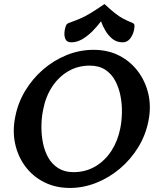

<svg xmlns="http://www.w3.org/2000/svg" viewBox="-20 -917 763 948"><path d="M442 -671Q512 -671 567.5 -643Q623 -615 660.5 -565.5Q698 -516 712.5 -453Q727 -390 713 -320Q699 -249 662 -189Q625 -129 571.5 -84Q518 -39 454.5 -14Q391 11 325 11Q255 11 199 -17Q143 -45 106 -94Q69 -143 55 -206Q41 -269 55 -339Q68 -408 104 -468Q140 -528 192.5 -573.5Q245 -619 309 -645Q373 -671 442 -671ZM423 -593Q364 -593 316.5 -565Q269 -537 237 -488Q205 -439 193 -375Q185 -337 184.5 -294.5Q184 -252 192 -211.5Q200 -171 218.5 -138.5Q237 -106 268 -86.5Q299 -67 343 -67Q403 -67 451 -95.5Q499 -124 530.5 -173Q562 -222 574 -284Q581 -319 582 -360.5Q583 -402 575 -443Q567 -484 549 -518Q531 -552 500 -572.5Q469 -593 423 -593ZM479 -812Q461 -788 437.5 -764Q414 -740 387 -724Q360 -708 332 -708Q309 -708 302 -726.5Q295 -745 300 -770Q302 -781 305.5 -790Q309 -799 318 -803Q349 -814 374 -824.5Q399 -835 427 -852Q455 -869 496 -897Q526 -869 547.5 -852Q569 -835 589 -824.5Q609 -814 636 -803Q644 -799 644 -790Q644 -781 642 -770Q637 -745 622.5 -726.5Q608 -708 586 -708Q557 -708 536.5 -724Q516 -740 501.5 -764Q487 -788 479 -812Z"/></svg>

Font: Young Serif Light
Style: Italic
Weight: 300
Italic angle: -10.979°
Designer: Bastien Sozeau
Foundry: NBR — Bastien Sozeau
Version: Version 5.001